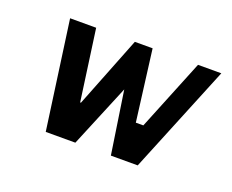

<svg xmlns="http://www.w3.org/2000/svg" viewBox="-59 -366 553 457"><g transform="rotate(20 217.0 -137.0)"><path d="M254 0H322L434 -274H375L302 -94H283L260 -274H215L144 -94H142L117 -274H51L89 0H164L230 -159Z"/></g></svg>

Font: Hussar Tani
Style: DwaKurs
Weight: 700
Foundry: Cannot Into Space Fonts
Version: Version 0.92